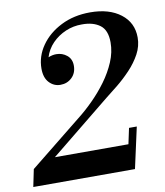

<svg xmlns="http://www.w3.org/2000/svg" viewBox="-103 -830 773 900"><g transform="rotate(-10 284.0 -380.0)"><path d="M466.5 0H-17.5L-0.5 -82.5L246 -280.5Q281.5 -308 318.5 -344.8Q355.5 -381.5 386.8 -424Q418 -466.5 437.5 -512.5Q457 -558.5 457 -605Q457 -663.5 424.5 -687.5Q392 -711.5 339 -711Q298.5 -711.5 261.5 -695.8Q224.5 -680 197.2 -652Q170 -624 158.5 -586.5Q177.5 -594.5 196.5 -594.5Q225 -594.5 246.8 -576.8Q268.5 -559 268.5 -527.5Q268.5 -492.5 246.2 -471Q224 -449.5 191.5 -449.5Q160.5 -449.5 138.5 -472.8Q116.5 -496 116.5 -539.5Q116.5 -598 151.5 -648.2Q186.5 -698.5 247.5 -729.2Q308.5 -760 386.5 -760Q477 -760 531.5 -718Q586 -676 586 -605.5Q586 -564.5 565.8 -527.2Q545.5 -490 514.5 -457.2Q483.5 -424.5 450.5 -397.8Q417.5 -371 392 -351.5L106.5 -120H456.5L472.5 -195H509.5Z"/></g></svg>

Font: Bodoni* 06pt Medium
Style: Italic
Weight: 500
Italic angle: -13°
Version: Version 2.3